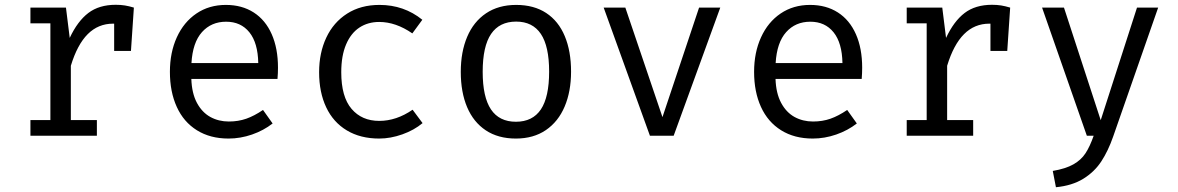

<svg xmlns="http://www.w3.org/2000/svg" viewBox="-20 -572 4963 809"><path d="M544.1 -540 531.8 -357.4H461V-472.3H456.4Q393.8 -472.3 349.7 -428.2Q305.6 -384.1 278.5 -294.9V-66.2H388.2V0H108.2V-66.2H192.3V-473.8H108.2V-540H257.9L273.8 -412.3Q306.7 -482.6 352.1 -517.2Q397.4 -551.8 467.7 -551.8Q488.7 -551.8 506.2 -549Q523.6 -546.2 544.1 -540Z M786.2 -239.5Q788.2 -179 809.7 -138.7Q831.3 -98.5 866.2 -79.2Q901 -60 944.1 -60Q984.1 -60 1017.7 -71.8Q1051.3 -83.6 1088.2 -108.7L1128.7 -51.8Q1090.8 -22.1 1041.8 -5.1Q992.8 11.8 943.1 11.8Q865.6 11.8 809.7 -23.1Q753.8 -57.9 724.9 -121.5Q695.9 -185.1 695.9 -269.2Q695.9 -350.8 725.1 -414.9Q754.4 -479 807.7 -515.1Q861 -551.3 931.8 -551.3Q999.5 -551.3 1049 -519.5Q1098.5 -487.7 1124.9 -427.9Q1151.3 -368.2 1151.3 -286.7Q1151.3 -263.1 1149.2 -239.5ZM786.7 -306.2H1068.2Q1066.7 -391.3 1030.8 -435.9Q994.9 -480.5 932.8 -480.5Q870.3 -480.5 831 -436.7Q791.8 -392.8 786.7 -306.2Z M1718.5 -109.7 1760.5 -53.3Q1725.1 -23.6 1675.4 -5.9Q1625.6 11.8 1577.9 11.8Q1498.5 11.8 1441.3 -22.6Q1384.1 -56.9 1354.4 -120Q1324.6 -183.1 1324.6 -267.7Q1324.6 -349.2 1354.9 -413.6Q1385.1 -477.9 1442.6 -514.6Q1500 -551.3 1579 -551.3Q1682.1 -551.3 1759.5 -488.7L1717.4 -431.3Q1647.7 -479.5 1577.9 -479.5Q1530.3 -479.5 1494.4 -455.9Q1458.5 -432.3 1438.2 -384.6Q1417.9 -336.9 1417.9 -267.7Q1417.9 -164.1 1461.3 -113.3Q1504.6 -62.6 1577.9 -62.6Q1650.3 -62.6 1718.5 -109.7Z M2386.2 -270.3Q2386.2 -186.7 2359.2 -123.1Q2332.3 -59.5 2280 -23.8Q2227.7 11.8 2153.8 11.8Q2079 11.8 2026.9 -22.8Q1974.9 -57.4 1948.2 -120.5Q1921.5 -183.6 1921.5 -269.2Q1921.5 -353.3 1948.5 -416.9Q1975.4 -480.5 2027.9 -515.9Q2080.5 -551.3 2154.9 -551.3Q2229.7 -551.3 2281.5 -517.2Q2333.3 -483.1 2359.7 -419.7Q2386.2 -356.4 2386.2 -270.3ZM2013.8 -269.2Q2013.8 -163.1 2048.7 -111Q2083.6 -59 2153.8 -59Q2224.1 -59 2259 -111Q2293.8 -163.1 2293.8 -270.3Q2293.8 -376.9 2259 -429Q2224.1 -481 2154.9 -481Q2084.6 -481 2049.2 -429Q2013.8 -376.9 2013.8 -269.2Z M2925.6 -540H3014.9L2818.5 0H2718.5L2523.6 -540H2614.9L2771.3 -78.5Z M3247.7 -239.5Q3249.7 -179 3271.3 -138.7Q3292.8 -98.5 3327.7 -79.2Q3362.6 -60 3405.6 -60Q3445.6 -60 3479.2 -71.8Q3512.8 -83.6 3549.7 -108.7L3590.3 -51.8Q3552.3 -22.1 3503.3 -5.1Q3454.4 11.8 3404.6 11.8Q3327.2 11.8 3271.3 -23.1Q3215.4 -57.9 3186.4 -121.5Q3157.4 -185.1 3157.4 -269.2Q3157.4 -350.8 3186.7 -414.9Q3215.9 -479 3269.2 -515.1Q3322.6 -551.3 3393.3 -551.3Q3461 -551.3 3510.5 -519.5Q3560 -487.7 3586.4 -427.9Q3612.8 -368.2 3612.8 -286.7Q3612.8 -263.1 3610.8 -239.5ZM3248.2 -306.2H3529.7Q3528.2 -391.3 3492.3 -435.9Q3456.4 -480.5 3394.4 -480.5Q3331.8 -480.5 3292.6 -436.7Q3253.3 -392.8 3248.2 -306.2Z M4236.4 -540 4224.1 -357.4H4153.3V-472.3H4148.7Q4086.2 -472.3 4042.1 -428.2Q3997.9 -384.1 3970.8 -294.9V-66.2H4080.5V0H3800.5V-66.2H3884.6V-473.8H3800.5V-540H3950.3L3966.2 -412.3Q3999 -482.6 4044.4 -517.2Q4089.7 -551.8 4160 -551.8Q4181 -551.8 4198.5 -549Q4215.9 -546.2 4236.4 -540Z M4670.3 3.6Q4649.2 64.1 4620.3 108.2Q4591.3 152.3 4544.4 181.3Q4497.4 210.3 4429.2 216.9L4415.9 148.2Q4470.3 139 4502.8 120.5Q4535.4 102.1 4553.8 73.8Q4572.3 45.6 4588.2 0H4559.5L4370.8 -540H4463.1L4617.9 -65.6L4770.8 -540H4860Z"/></svg>

Font: Fira Code Fixed
Style: Regular
Weight: 400
Monospace: yes
Designer: Carrois Corporate, Edenspiekermann AG, Nikita Prokopov
Foundry: Carrois Corporate, Edenspiekermann AG, Nikita Prokopov
Version: Version 5.002